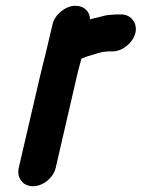

<svg xmlns="http://www.w3.org/2000/svg" viewBox="-20 -560 491 665"><path d="M449 -446C457 -480 434 -510 400 -510H390C383 -510 376 -510 370 -509C361 -509 351 -508 339 -505C323 -500 308 -498 292 -493C291 -519 273 -540 241 -540C207 -540 170 -510 162 -476L138 -374C132 -350 124 -319 118 -293L45 21C37 56 59 85 94 85C129 85 165 56 173 21L246 -295C250 -314 258 -341 262 -357C273 -362 288 -367 300 -370C314 -374 332 -381 346 -381C351 -382 355 -382 360 -382H370C404 -382 441 -412 449 -446Z"/></svg>

Font: Electronic
Style: SuThkIt
Weight: 900
Version: Version 1.011